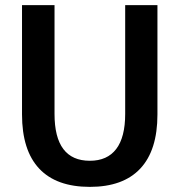

<svg xmlns="http://www.w3.org/2000/svg" viewBox="-20 -720 701 750"><path d="M66 -273V-700H193V-275Q193 -92 331 -92Q399 -92 434 -138Q469 -184 469 -275V-700H595V-273Q595 -133 528 -61.5Q461 10 331 10Q200 10 133 -61.5Q66 -133 66 -273Z"/></svg>

Font: Sarabun SemiBold
Style: Regular
Weight: 600
Designer: Suppakit Chalermlarp | Katatrad Co.,Ltd.
Foundry: Cadson Demak Co.,Ltd.
Version: Version 1.000; ttfautohint (v1.6)